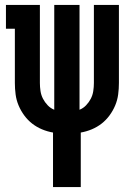

<svg xmlns="http://www.w3.org/2000/svg" viewBox="-20 -540 540 775"><path d="M194 215V-5Q171 -9 149.5 -18Q128 -27 110 -41Q92 -55 78 -74Q64 -93 55 -114.5Q46 -136 43 -159Q40 -182 40 -205V-424H4V-520H141V-205Q141 -189 143.5 -172.5Q146 -156 153.5 -141.5Q161 -127 172.5 -115Q184 -103 199 -97V-520H301V-97Q316 -103 327.5 -115Q339 -127 346.5 -141.5Q354 -156 356.5 -172.5Q359 -189 359 -205V-520H460V-205Q460 -182 457 -159Q454 -136 445 -114.5Q436 -93 422 -74Q408 -55 390 -41Q372 -27 350.5 -18Q329 -9 306 -5V215Z"/></svg>

Font: Iosevka Curly Slab
Style: Bold
Weight: 700
Monospace: yes
Designer: Belleve Invis
Foundry: Belleve Invis
Version: Version 22.1.2; ttfautohint (v1.8.4)